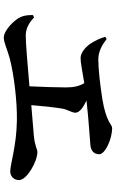

<svg xmlns="http://www.w3.org/2000/svg" viewBox="186 -886 627 1040"><g transform="rotate(90 500.0 -365.5)"><path d="M61 -230C61 -198 64 -181 72 -163C85 -132 143 -72 183 -72C210 -72 247 -91 295 -104C381 -127 531 -145 632 -143C770 -141 869 -107 908 -107C936 -107 955 -128 955 -155C955 -196 856 -254 803 -254C787 -254 774 -241 717 -235L549 -221C554 -285 561 -348 568 -390C573 -418 590 -440 590 -460C590 -482 561 -503 524 -520C638 -533 726 -537 765 -541C801 -544 815 -565 815 -589C815 -622 730 -659 674 -659C651 -659 648 -628 517 -606C440 -594 355 -584 301 -584C260 -584 225 -603 191 -629L179 -622C186 -595 199 -568 215 -543C234 -514 266 -488 294 -488C323 -488 365 -498 430 -508C445 -483 453 -453 453 -409C453 -356 450 -275 447 -211C330 -201 217 -191 172 -191C133 -191 103 -209 74 -236Z"/></g></svg>

Font: Noto Serif KR
Style: Bold
Weight: 700
Designer: Ryoko NISHIZUKA 西塚涼子 (kana & ideographs); Frank Grießhammer (Latin, Greek & Cyrillic); Wenlong ZHANG 张文龙 (bopomofo); San
Foundry: Adobe
Version: Version 2.001;hotconv 1.1.0;makeotfexe 2.6.0